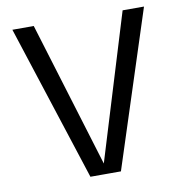

<svg xmlns="http://www.w3.org/2000/svg" viewBox="-79 -775 813 849"><g transform="rotate(-10 327.5 -350.0)"><path d="M527 -700H623L396 0H313ZM32 -700H128L342 0H259Z"/></g></svg>

Font: Moderustic
Style: Regular
Weight: 400
Designer: Tural Alisoy
Foundry: TAFT Foundry
Version: Version 2.120